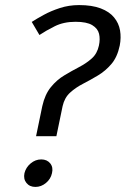

<svg xmlns="http://www.w3.org/2000/svg" viewBox="-20 -728 495 756"><path d="M119.5 8Q96.7 8 84.1 -7.7Q71.5 -23.3 76.3 -46.2Q82 -69 100.8 -84.7Q119.5 -100.3 142.3 -100.3Q165.2 -100.3 177.8 -84.7Q190.3 -69 184.7 -46.2Q179.8 -23.3 161.1 -7.7Q142.3 8 119.5 8ZM135.3 -590.2 105 -641.7Q124 -654 152 -669.3Q180 -684.7 215.6 -696.3Q251.2 -708 291.5 -708L277.3 -642.2Q230.7 -642.2 195.7 -624.7Q160.7 -607.2 135.3 -590.2ZM291.5 -708Q342.3 -708 376.5 -695Q410.7 -682 429.2 -659.3Q447.8 -636.7 452.7 -608.2Q457.5 -579.7 451.5 -548.7Q442 -503.3 418.6 -475.9Q395.2 -448.5 365.5 -430.8Q335.8 -413 306.8 -398.1Q277.8 -383.2 255.9 -363.2Q234 -343.3 226.5 -310H146.5Q156.8 -356.2 180.2 -384.8Q203.5 -413.5 233.2 -431.2Q262.8 -449 291.4 -463.9Q320 -478.8 341.4 -497.9Q362.8 -517 369.5 -548.7Q375 -574.2 370 -595Q365 -615.8 343.2 -629Q321.5 -642.2 277.3 -642.2ZM146.5 -310H226.5L202 -191.7H122Z"/></svg>

Font: Epunda Slab Light
Style: Italic
Weight: 300
Italic angle: -12°
Designer: Simon Atzbach
Foundry: typofactur
Version: Version 1.102